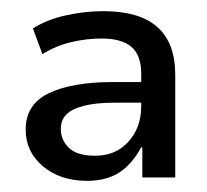

<svg xmlns="http://www.w3.org/2000/svg" viewBox="-20 -734 370 344"><path d="M136 -410Q88 -410 57 -436Q26 -462 26 -502Q26 -547 67.5 -567Q109 -587 183 -587H241V-550H185Q152 -550 130.5 -544.5Q109 -539 99 -529Q89 -519 89 -503Q89 -483 103.5 -469Q118 -455 150 -455Q175 -455 193 -466Q211 -477 222 -497Q233 -517 233 -545V-602Q233 -635 215.5 -650Q198 -665 162 -665Q135 -665 107.5 -658.5Q80 -652 56 -637L39 -683Q64 -699 98 -706.5Q132 -714 165 -714Q230 -714 262 -685.5Q294 -657 294 -600V-416H235V-470H233Q216 -439 193 -424.5Q170 -410 136 -410Z"/></svg>

Font: Nunito Sans 12pt ExtraLight 12pt Medium
Style: Regular
Weight: 500
Version: Version 3.101;gftools[0.9.27]